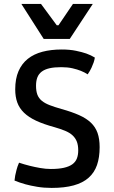

<svg xmlns="http://www.w3.org/2000/svg" viewBox="-20 -922 568 955"><path d="M52.2 -23.9Q53.2 -35.2 55.7 -49.3Q58.1 -61 62.3 -77.4Q66.4 -93.8 74.7 -112.8Q101.1 -104 128.4 -97.2Q151.9 -91.3 179.7 -86.4Q207.5 -81.5 232.9 -81.5Q271.5 -81.5 297.6 -87.4Q323.7 -93.3 339.6 -104.7Q355.5 -116.2 362.3 -133.5Q369.1 -150.9 369.1 -173.8Q369.1 -199.7 362.1 -217.8Q355 -235.8 340.6 -249Q326.2 -262.2 303.7 -271.5Q281.2 -280.8 250.5 -289.6Q196.8 -304.2 159.7 -321.5Q122.6 -338.9 99.4 -361.3Q76.2 -383.8 65.9 -412.4Q55.7 -440.9 55.7 -477.5Q55.7 -530.3 72 -567.9Q88.4 -605.5 118.4 -629.4Q148.4 -653.3 191.2 -664.6Q233.9 -675.8 286.6 -675.8Q327.1 -675.8 357.7 -669.4Q388.2 -663.1 409.2 -655.8Q433.6 -647 451.7 -635.7Q450.2 -624.5 445.8 -611.3Q441.9 -600.1 435.1 -585Q428.2 -569.8 416 -552.2Q401.4 -562 381.8 -569.8Q364.7 -576.7 340.6 -582.3Q316.4 -587.9 284.7 -587.9Q250 -587.9 226.3 -582.5Q202.6 -577.1 187.5 -565.7Q172.4 -554.2 165.8 -536.9Q159.2 -519.5 159.2 -495.6Q159.2 -468.8 166 -450.9Q172.9 -433.1 188 -420.7Q203.1 -408.2 227.3 -398.9Q251.5 -389.6 285.6 -379.9Q336.9 -365.7 373 -349.6Q409.2 -333.5 431.9 -312Q454.6 -290.5 465.1 -261Q475.6 -231.4 475.6 -189.9Q475.6 -138.7 462.4 -100.8Q449.2 -63 420.4 -37.6Q391.6 -12.2 346.2 0.2Q300.8 12.7 236.8 12.7Q198.7 12.7 165 7.1Q131.3 1.5 106.4 -5.4Q76.7 -13.7 52.2 -23.9ZM86.4 -902.3H184.1L262.2 -796.4H271L342.8 -902.3H441.4L327.1 -728.5H197.3Z"/></svg>

Font: Basic
Style: Regular
Weight: 400
Designer: Magnus Gaarde
Foundry: Magnus Gaarde
Version: Version 1.003; ttfautohint (v1.1) -l 6 -r 16 -G 0 -x 16 -D l